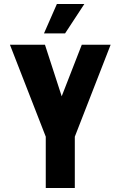

<svg xmlns="http://www.w3.org/2000/svg" viewBox="-20 -945 606 965"><path d="M211 -258 391 -720H536L356 -258ZM210 0V-258H356V0ZM210 -258 30 -720H206L356 -258ZM307 -777H201L266 -925H404Z"/></svg>

Font: Akshar Light
Style: Regular
Weight: 300
Designer: Tall Chai
Foundry: Tall Chai
Version: Version 1.100